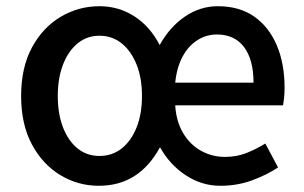

<svg xmlns="http://www.w3.org/2000/svg" viewBox="-20 -584 978 618"><path d="M298 14Q231 14 174 -20.5Q117 -55 82.5 -119.5Q48 -184 48 -275Q48 -367 83 -431.5Q118 -496 175.5 -530Q233 -564 300 -564Q362 -564 412.5 -531.5Q463 -499 494 -439Q526 -497 575 -530.5Q624 -564 681 -564Q751 -564 798.5 -530.5Q846 -497 871 -438Q896 -379 896 -301Q896 -285 894.5 -270.5Q893 -256 891 -245H544Q547 -194 569 -156.5Q591 -119 626.5 -99Q662 -79 704 -79Q741 -79 772 -91Q803 -103 834 -122L875 -45Q837 -20 790 -3Q743 14 689 14Q630 14 578.5 -19.5Q527 -53 495 -110Q462 -49 413 -17.5Q364 14 298 14ZM300 -82Q341 -82 371.5 -106Q402 -130 419.5 -173.5Q437 -217 437 -275Q437 -333 419.5 -376.5Q402 -420 371.5 -444.5Q341 -469 300 -469Q260 -469 230 -444.5Q200 -420 183 -376.5Q166 -333 166 -275Q166 -217 183 -173.5Q200 -130 230 -106Q260 -82 300 -82ZM544 -318H796Q796 -392 765.5 -432.5Q735 -473 678 -473Q644 -473 615 -454.5Q586 -436 567.5 -401.5Q549 -367 544 -318Z"/></svg>

Font: Noto Sans SC Thin Medium
Style: Regular
Weight: 500
Version: Version 2.004-H2;hotconv 1.0.118;makeotfexe 2.5.65603